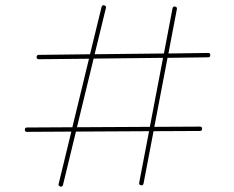

<svg xmlns="http://www.w3.org/2000/svg" viewBox="-20 -698 892 732"><path d="M210 13.2Q201.2 10.3 203.6 2.9L252 -196.3L82.5 -195.3Q74.7 -195.3 74.7 -203.6Q74.7 -211.9 83 -211.9L255.9 -212.9L319.3 -474.1L127.9 -472.2Q119.6 -472.2 119.6 -480Q119.6 -488.8 127.4 -488.8L323.2 -491.2L367.2 -671.4Q370.1 -680.2 377.4 -677.7Q386.2 -674.8 383.8 -667.5L340.8 -491.2L605 -494.1L637.7 -666Q639.6 -674.8 647.5 -672.9Q656.2 -670.9 654.3 -663.1L622.1 -494.1L773.4 -496.1Q781.7 -496.1 781.7 -488.3Q781.7 -479.5 773.9 -479.5L618.7 -477.5L568.4 -214.4L742.7 -215.3Q750.5 -215.3 750.5 -207Q750.5 -198.7 742.2 -198.7L565.4 -197.8L527.3 1.5Q525.4 10.3 517.6 8.3Q508.8 6.3 510.7 -1.5L548.3 -197.8L269.5 -196.3L220.2 6.8Q217.3 15.6 210 13.2ZM336.9 -474.6 273.4 -212.9 551.3 -214.4 601.6 -477.5Z"/></svg>

Font: Mikhak-DS1-FD Thin
Style: Regular
Weight: 100
Designer: Amin Abedi
Version: Version 3.2